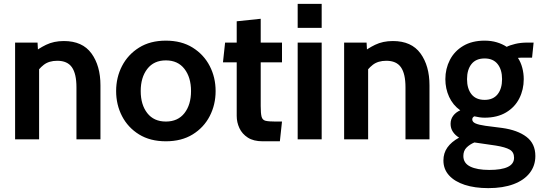

<svg xmlns="http://www.w3.org/2000/svg" viewBox="-20 -720 2788 992"><path d="M58 0V-500H174L179 -407L150 -445Q178 -469 218 -488.5Q258 -508 310 -508Q406 -508 452.5 -444Q499 -380 499 -279V0H375V-269Q375 -339 351.5 -372.5Q328 -406 276 -406Q233 -406 206 -385Q179 -364 159 -330L182 -391V0Z M836.9 10Q755.8 10 698.4 -25.5Q641 -61 610.5 -120Q580 -179 580 -249.5Q580 -320 610.5 -379Q641 -438 698.4 -474Q755.8 -510 836.9 -510Q918 -510 975.5 -474Q1033 -438 1063.5 -379Q1094 -320 1094 -249.5Q1094 -179 1063.5 -120Q1033 -61 975.5 -25.5Q918 10 836.9 10ZM837 -92Q899 -92 933 -135.5Q967 -179 967 -249.5Q967 -320 933 -364Q899 -408 837 -408Q775 -408 741 -364Q707 -320 707 -249.5Q707 -179 741 -135.5Q775 -92 837 -92Z M1337 10Q1290 10 1260.5 -9Q1231 -28 1217 -58Q1203 -88 1203 -121V-398H1132L1143 -500H1203V-610L1327 -623V-500H1437V-398H1327V-172Q1327 -134 1331.5 -117Q1336 -100 1352 -96Q1368 -92 1403 -92H1437L1426 10Z M1518 0V-500H1642V0ZM1518 -576V-700H1642V-576Z M1758 0V-500H1874L1879 -407L1850 -445Q1878 -469 1918 -488.5Q1958 -508 2010 -508Q2106 -508 2152.5 -444Q2199 -380 2199 -279V0H2075V-269Q2075 -339 2051.5 -372.5Q2028 -406 1976 -406Q1933 -406 1906 -385Q1879 -364 1859 -330L1882 -391V0Z M2503 252Q2433 252 2381 235Q2329 218 2300 186Q2271 154 2271 109Q2271 71 2291.5 42Q2312 13 2352 -9Q2332 -21 2320 -39Q2308 -57 2308 -80Q2308 -104 2321.5 -122Q2335 -140 2358 -150Q2320 -177 2300.5 -219.5Q2281 -262 2281 -311Q2281 -365 2304.5 -410.5Q2328 -456 2373.5 -483Q2419 -510 2484 -510Q2518 -510 2546.5 -501.5Q2575 -493 2598 -478Q2613 -486 2641.5 -493Q2670 -500 2705 -500Q2713 -500 2721 -500Q2729 -500 2737 -500L2729 -422Q2718 -422 2706.5 -422Q2695 -422 2684 -422Q2679 -422 2671.5 -422Q2664 -422 2656 -421Q2671 -398 2678.5 -369.5Q2686 -341 2686 -311Q2686 -257 2663 -211.5Q2640 -166 2594.5 -139Q2549 -112 2484 -112Q2470 -112 2457 -114Q2444 -116 2431 -119Q2420 -114 2420 -103Q2420 -90 2436.5 -82.5Q2453 -75 2488 -70L2574 -59Q2654 -48 2700 -13Q2746 22 2746 86Q2746 136 2717 173.5Q2688 211 2633.5 231.5Q2579 252 2503 252ZM2508 158Q2571 158 2603.5 142.5Q2636 127 2636 95Q2636 66 2613.5 53Q2591 40 2541 32L2431 16Q2407 26 2390.5 42.5Q2374 59 2374 86Q2374 123 2409.5 140.5Q2445 158 2508 158ZM2484 -204Q2528 -204 2551 -233Q2574 -262 2574 -311Q2574 -360 2551 -389Q2528 -418 2484 -418Q2439 -418 2416 -389Q2393 -360 2393 -311Q2393 -262 2416 -233Q2439 -204 2484 -204Z"/></svg>

Font: Cabin VF Beta
Style: Regular
Weight: 400
Designer: Pablo Impallari
Foundry: Pablo Impallari. http://www.impallari.com Igino Marini. http://www.ikern.com
Version: Version 2.200